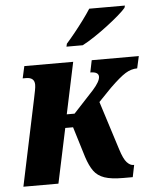

<svg xmlns="http://www.w3.org/2000/svg" viewBox="-54 -811 688 857"><g transform="rotate(-5 290.0 -383.0)"><path d="M16 0 98 -389Q102 -408 105 -423.5Q108 -439 108 -449Q108 -482 70 -482H55L67 -536H286L237 -305H272L362 -402Q395 -439 395 -460Q395 -482 358 -482L369 -536H580L568 -482Q541 -482 515 -466Q489 -450 443 -405L387 -347L456 -130Q470 -85 484.5 -69.5Q499 -54 513 -54H517L506 0H463Q410 0 379.5 -10.5Q349 -21 332 -44.5Q315 -68 302 -108L260 -245H225L173 0ZM262 -606 265 -619Q282 -638 303 -664Q324 -690 344 -717Q364 -744 378 -766H538L535 -756Q524 -743 501.5 -723.5Q479 -704 449.5 -681.5Q420 -659 390 -639Q360 -619 335 -606Z"/></g></svg>

Font: Noto Serif Condensed ExtraBold
Style: Italic
Weight: 800
Width: 3
Italic angle: -12°
Designer: Monotype Design Team
Foundry: Monotype Imaging Inc.
Version: Version 2.014; ttfautohint (v1.8.4.7-5d5b)